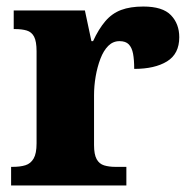

<svg xmlns="http://www.w3.org/2000/svg" viewBox="-20 -568 584 588"><path d="M14 0V-57H19Q42 -57 58 -62Q74 -67 83 -82.5Q92 -98 92 -129V-411Q92 -441 84.5 -455.5Q77 -470 62 -474.5Q47 -479 25 -479H22V-536H240L260 -442H265Q282 -479 302.5 -503Q323 -527 351 -537.5Q379 -548 419 -548Q478 -548 503.5 -521.5Q529 -495 529 -454Q529 -403 491.5 -380Q454 -357 391 -357Q391 -385 387.5 -403.5Q384 -422 374.5 -432Q365 -442 346 -442Q326 -442 311.5 -427.5Q297 -413 287.5 -388Q278 -363 273 -334Q268 -305 268 -276V-124Q268 -95 276 -80.5Q284 -66 299 -61.5Q314 -57 333 -57H367V0Z"/></svg>

Font: Noto Serif Khmer ExtraBold
Style: Regular
Weight: 800
Version: Version 2.003